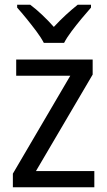

<svg xmlns="http://www.w3.org/2000/svg" viewBox="-20 -786 449 806"><path d="M376 0H34V-57L275 -468H48V-536H369V-473L131 -68H376ZM164 -606Q152 -629 132.5 -655Q113 -681 91.5 -707.5Q70 -734 52 -754V-766H107Q130 -749 156 -724.5Q182 -700 206 -673Q232 -701 256.5 -723.5Q281 -746 306 -766H362V-754Q345 -735 323 -708.5Q301 -682 281 -655.5Q261 -629 249 -606Z"/></svg>

Font: Noto Sans Hebrew SemiCondensed
Style: Regular
Weight: 400
Width: 4
Designer: Monotype Design Team
Foundry: Monotype Imaging Inc.
Version: Version 2.003